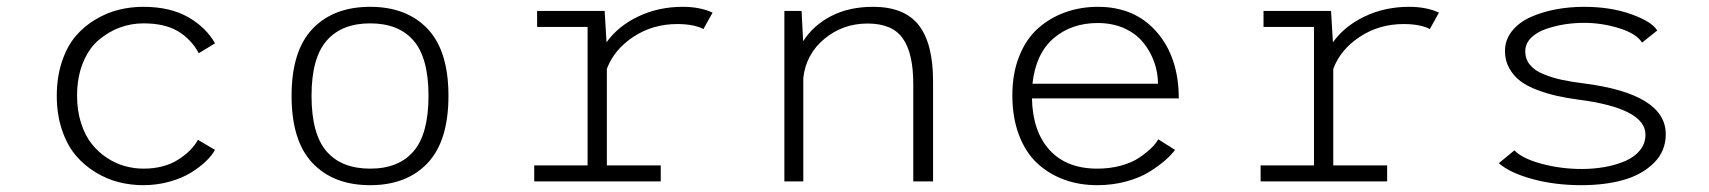

<svg xmlns="http://www.w3.org/2000/svg" viewBox="-20 -532 5010 563"><path d="M610.5 -92.5Q601.5 -76 583.5 -58.8Q565.5 -41.5 539.5 -25.5Q513.5 -9.5 476.8 0.8Q440 11 400 11Q363.5 11 328.5 2.2Q293.5 -6.5 260.2 -26.8Q227 -47 202 -76.5Q177 -106 161.8 -151Q146.5 -196 146.5 -251Q146.5 -306.5 161.8 -351.8Q177 -397 202 -426.2Q227 -455.5 260.5 -475.2Q294 -495 328.8 -503.5Q363.5 -512 400 -512Q478.5 -512 531.2 -482Q584 -452 610.5 -405L563 -376Q539.5 -418.5 500.8 -441Q462 -463.5 400.5 -463.5Q365 -463.5 332 -451.5Q299 -439.5 270 -415.2Q241 -391 223.5 -348.5Q206 -306 206 -251Q206 -207 217.8 -170.8Q229.5 -134.5 248.8 -110.2Q268 -86 293.5 -69.2Q319 -52.5 346 -45Q373 -37.5 400.5 -37.5Q460 -37.5 501 -63Q542 -88.5 560.5 -122Z M1065.5 11Q958 11 896.5 -53.8Q835 -118.5 835 -251Q835 -383 896.5 -447.5Q958 -512 1065.5 -512Q1172.5 -512 1233.8 -447.5Q1295 -383 1295 -251Q1295 -118.5 1233.8 -53.8Q1172.5 11 1065.5 11ZM1065.5 -37.5Q1149 -37.5 1192.8 -88.5Q1236.5 -139.5 1236.5 -251Q1236.5 -362 1192.8 -412.8Q1149 -463.5 1065.5 -463.5Q982 -463.5 937.8 -412.8Q893.5 -362 893.5 -251Q893.5 -139 937.5 -88.2Q981.5 -37.5 1065.5 -37.5Z M1759.5 -47H1917.5V0H1546.5V-47H1703V-453H1555V-500H1753L1758.5 -408Q1792.5 -455.5 1851.8 -483.8Q1911 -512 1982 -512Q2032.5 -512 2069.5 -495L2042.5 -446.5Q2035 -452 2014.2 -456.8Q1993.5 -461.5 1966 -461.5Q1894 -461.5 1837.2 -424Q1780.5 -386.5 1759.5 -330Z M2280 0V-500H2330.5L2335 -411Q2365 -458 2417.5 -485Q2470 -512 2540 -512Q2632 -512 2674 -458.2Q2716 -404.5 2716 -294V0H2658V-285.5Q2658 -376 2627.2 -419.5Q2596.5 -463 2524 -463Q2451.5 -463 2397.5 -418.2Q2343.5 -373.5 2335.5 -303.5V0Z M3425.5 -92.5Q3414.5 -77.5 3396.5 -61.8Q3378.5 -46 3350.8 -28.5Q3323 -11 3282.8 0Q3242.5 11 3197.5 11Q3144 11 3099 -5.8Q3054 -22.5 3020.2 -54.5Q2986.5 -86.5 2967.5 -137.2Q2948.5 -188 2948.5 -252.5Q2948.5 -317 2968.8 -367.5Q2989 -418 3024 -449Q3059 -480 3103.8 -496Q3148.5 -512 3199.5 -512Q3308 -512 3372.2 -437.8Q3436.5 -363.5 3436.5 -243.5H3006Q3008 -146.5 3057.8 -92Q3107.5 -37.5 3197.5 -37.5Q3234.5 -37.5 3266.5 -46.2Q3298.5 -55 3319.8 -69.2Q3341 -83.5 3354.8 -96.8Q3368.5 -110 3376.5 -123.5ZM3199 -464.5Q3121.5 -464.5 3069.2 -419.5Q3017 -374.5 3007.5 -286.5H3375.5Q3375.5 -318.5 3364.8 -349.2Q3354 -380 3333.2 -406.2Q3312.5 -432.5 3277.8 -448.5Q3243 -464.5 3199 -464.5Z M3889.5 -47H4047.5V0H3676.5V-47H3833V-453H3685V-500H3883L3888.5 -408Q3922.5 -455.5 3981.8 -483.8Q4041 -512 4112 -512Q4162.5 -512 4199.5 -495L4172.5 -446.5Q4165 -452 4144.2 -456.8Q4123.5 -461.5 4096 -461.5Q4024 -461.5 3967.2 -424Q3910.5 -386.5 3889.5 -330Z M4617 11Q4539.5 11 4473.5 -7Q4407.5 -25 4375 -53.5L4420.5 -91Q4445 -66.5 4501.2 -51.5Q4557.5 -36.5 4618.5 -36.5Q4654.5 -36.5 4687 -42.5Q4719.5 -48.5 4746.5 -60.2Q4773.5 -72 4789.2 -91.8Q4805 -111.5 4805 -137Q4805 -214.5 4607.5 -240Q4573.5 -244.5 4545.8 -250.8Q4518 -257 4488.2 -268Q4458.5 -279 4438.8 -293.8Q4419 -308.5 4406 -331.2Q4393 -354 4393 -382Q4393 -415 4413.5 -440.8Q4434 -466.5 4468 -481.8Q4502 -497 4542 -504.5Q4582 -512 4625 -512Q4703 -512 4763.5 -490.2Q4824 -468.5 4839.5 -442.5L4795 -407Q4778.5 -433.5 4728 -449.2Q4677.5 -465 4625 -465Q4597 -465 4569 -460.8Q4541 -456.5 4513.8 -447.2Q4486.5 -438 4469.5 -421Q4452.5 -404 4452.5 -381.5Q4452.5 -359 4466.2 -342Q4480 -325 4506 -314.5Q4532 -304 4559.5 -298Q4587 -292 4624 -287.5Q4864.5 -256.5 4864.5 -138.5Q4864.5 -88.5 4829.5 -54Q4794.5 -19.5 4740 -4.2Q4685.5 11 4617 11Z"/></svg>

Font: League Mono UltraLight
Style: Regular
Weight: 200
Width: 6
Designer: Tyler Finck
Foundry: The League of Moveable Type / Tyler Finck
Version: Version 2.210